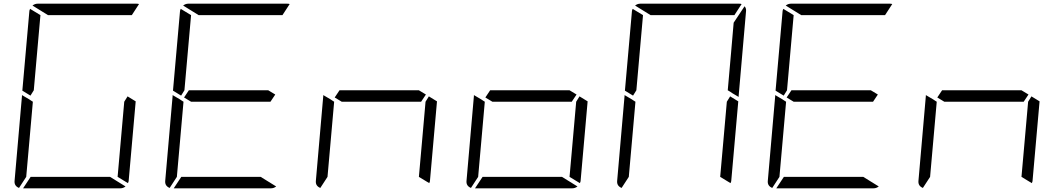

<svg xmlns="http://www.w3.org/2000/svg" viewBox="-20 -1020 5752 1040"><path d="M181 -735 163 -531 145 -502 101 -529 139 -959Q139 -964 143 -972L199 -938ZM671 -498 715 -471 677 -41Q677 -36 673 -28L617 -62L635 -265L653 -469ZM240 -938 156 -990Q169 -1000 184 -1000H452H720Q729 -1000 733 -998L694 -938H446ZM576 -62 660 -10Q647 0 632 0H364H105L146 -62H370ZM83 -2Q56 -13 59 -41L99 -500V-505L138 -482L150 -474L158 -469L140 -265L122 -62Z M997 -735 979 -531 961 -502 917 -529 955 -959Q955 -964 959 -972L1015 -938ZM1445 -469H1221H1015L977 -492L1003 -531H1227H1433L1471 -508ZM1056 -938 972 -990Q985 -1000 1000 -1000H1268H1536Q1545 -1000 1549 -998L1510 -938H1262ZM1392 -62 1476 -10Q1463 0 1448 0H1180H921L962 -62H1186ZM899 -2Q872 -13 875 -41L915 -500V-505L954 -482L966 -474L974 -469L956 -265L938 -62Z M2303 -498 2347 -471 2309 -41Q2309 -36 2305 -28L2249 -62L2267 -265L2285 -469ZM2261 -469H2037H1831L1793 -492L1819 -531H2043H2249L2287 -508ZM1715 -2Q1688 -13 1691 -41L1731 -500V-505L1770 -482L1782 -474L1790 -469L1772 -265L1754 -62Z M3119 -498 3163 -471 3125 -41Q3125 -36 3121 -28L3065 -62L3083 -265L3101 -469ZM3077 -469H2853H2647L2609 -492L2635 -531H2859H3065L3103 -508ZM3024 -62 3108 -10Q3095 0 3080 0H2812H2553L2594 -62H2818ZM2531 -2Q2504 -13 2507 -41L2547 -500V-505L2586 -482L2598 -474L2606 -469L2588 -265L2570 -62Z M3445 -735 3427 -531 3409 -502 3365 -529 3403 -959Q3403 -964 3407 -972L3463 -938ZM3935 -498 3979 -471 3941 -41Q3941 -36 3937 -28L3881 -62L3899 -265L3917 -469ZM4021 -959 3981 -500V-495L3947 -515L3937 -522L3922 -531L3940 -735L3954 -897L4013 -986Q4023 -975 4021 -959ZM3504 -938 3420 -990Q3433 -1000 3448 -1000H3716H3984Q3993 -1000 3997 -998L3958 -938H3710ZM3347 -2Q3320 -13 3323 -41L3363 -500V-505L3402 -482L3414 -474L3422 -469L3404 -265L3386 -62Z M4261 -735 4243 -531 4225 -502 4181 -529 4219 -959Q4219 -964 4223 -972L4279 -938ZM4709 -469H4485H4279L4241 -492L4267 -531H4491H4697L4735 -508ZM4320 -938 4236 -990Q4249 -1000 4264 -1000H4532H4800Q4809 -1000 4813 -998L4774 -938H4526ZM4656 -62 4740 -10Q4727 0 4712 0H4444H4185L4226 -62H4450ZM4163 -2Q4136 -13 4139 -41L4179 -500V-505L4218 -482L4230 -474L4238 -469L4220 -265L4202 -62Z M5567 -498 5611 -471 5573 -41Q5573 -36 5569 -28L5513 -62L5531 -265L5549 -469ZM5525 -469H5301H5095L5057 -492L5083 -531H5307H5513L5551 -508ZM4979 -2Q4952 -13 4955 -41L4995 -500V-505L5034 -482L5046 -474L5054 -469L5036 -265L5018 -62Z"/></svg>

Font: DSEG7 Modern
Style: Light Italic
Weight: 300
Italic angle: -5°
Designer: Keshikan(Twitter:@keshinomi_88pro)
Version: Version 0.46